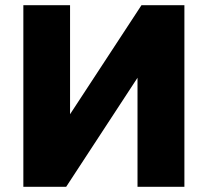

<svg xmlns="http://www.w3.org/2000/svg" viewBox="-20 -720 800 740"><path d="M70 0H235L510 -420.3V0H690.7V-700H525.3L250 -279.7V-700H70Z"/></svg>

Font: Golos Text VF
Style: Regular
Weight: 400
Designer: A.Korolkova, Vitaly Kuzmin
Foundry: ParaType Ltd
Version: Version 2.005